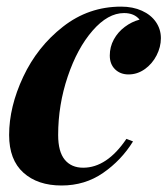

<svg xmlns="http://www.w3.org/2000/svg" viewBox="-20 -551 510 585"><path d="M157.2 -139.6Q157.2 -88.9 177.2 -64.5Q197.3 -40 233.4 -40Q305.7 -40 365.2 -127.9L385.3 -120.1Q349.6 -62.5 294.2 -24.2Q238.8 14.2 167.5 14.2Q94.7 14.2 51.3 -24.9Q7.8 -64 7.8 -139.6Q7.8 -225.6 50.8 -317.1Q93.8 -408.7 171.9 -469.7Q250 -530.8 349.1 -530.8Q384.8 -530.8 412.4 -518.3Q439.9 -505.9 455.1 -483.9Q470.2 -461.9 470.2 -434.6Q470.2 -407.7 457 -382.1Q443.8 -356.4 421.1 -340.3Q398.4 -324.2 371.6 -324.2Q346.7 -324.2 330.6 -339.8Q314.5 -355.5 314.5 -381.8Q314.5 -408.2 326.9 -430.9Q339.4 -453.6 360.4 -469.2Q381.3 -484.9 405.3 -491.2Q389.2 -511.2 357.9 -511.2Q308.6 -511.2 262 -457.5Q215.3 -403.8 186.3 -317.6Q157.2 -231.4 157.2 -139.6Z"/></svg>

Font: TypoPRO Playfair Display
Style: Bold Italic
Weight: 700
Italic angle: -14.9847°
Designer: Claus Eggers Sørensen
Foundry: Claus Eggers Sørensen
Version: Version 1.004;PS 001.004;hotconv 1.0.70;makeotf.lib2.5.58329